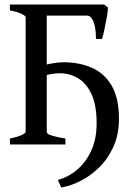

<svg xmlns="http://www.w3.org/2000/svg" viewBox="-20 -635 586 844"><path d="M23.4 0V-25.9Q56.2 -32.7 74.5 -41Q92.8 -49.3 92.8 -55.7V-559.1Q92.8 -564.9 75.7 -573.7Q58.6 -582.5 23.4 -589.4V-615.2H256.3V-589.4Q224.6 -586.4 205.1 -581.5Q185.5 -576.7 185.5 -569.8V-55.7Q185.5 -51.3 190.4 -46.9Q195.3 -42.5 212.9 -37.4Q230.5 -32.2 267.6 -25.9V0ZM428.7 -463.9H401.9Q401.9 -509.8 391.4 -538.1Q380.9 -566.4 362.8 -566.4H157.7L171.9 -615.2H437.5L454.6 -602.1Q454.1 -585.4 449.2 -557.4Q444.3 -529.3 438.5 -502.9Q432.6 -476.6 428.7 -463.9ZM249.5 189Q246.1 183.6 241.7 173.6Q237.3 163.6 234.4 155.8Q280.8 143.6 319.6 110.6Q358.4 77.6 381.6 26.1Q404.8 -25.4 404.8 -92.8Q404.8 -171.4 382.8 -219.7Q360.8 -268.1 324 -290.5Q287.1 -313 242.2 -313Q223.6 -313 198.7 -308.3Q173.8 -303.7 147.9 -294.4V-341.8Q177.7 -350.6 207 -356Q236.3 -361.3 258.8 -361.3Q328.6 -361.3 383.8 -337.2Q439 -313 470.9 -258.3Q502.9 -203.6 502.9 -112.8Q502.9 -43 478.3 10.7Q453.6 64.5 414.8 102.1Q376 139.6 332 161.4Q288.1 183.1 249.5 189Z"/></svg>

Font: Gentium Book Plus
Style: Regular
Weight: 400
Designer: Victor Gaultney, Annie Olsen, Iska Routamaa, Becca Hirsbrunner
Foundry: SIL International
Version: Version 6.101